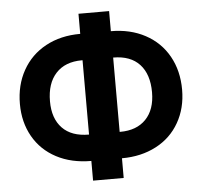

<svg xmlns="http://www.w3.org/2000/svg" viewBox="-54 -796 923 882"><g transform="rotate(-5 408.0 -355.0)"><path d="M481 -647.5Q570.3 -647.5 639.4 -610.4Q708.5 -573.2 746.1 -505.9Q783.7 -438.5 783.7 -351.6Q783.7 -266.6 745.8 -200.2Q708 -133.8 638.9 -97.7Q569.8 -61.5 481 -61.5V29.3H339.8V-61.5Q248.5 -61.5 179.4 -97.9Q110.4 -134.3 73 -200.2Q35.6 -266.1 35.6 -350.6Q35.6 -437.5 73.5 -505.1Q111.3 -572.8 180.2 -610.1Q249 -647.5 339.8 -647.5V-740.2H481ZM336.4 -525.9Q259.3 -525.9 216.8 -479.7Q174.3 -433.6 174.3 -350.6Q174.3 -271.5 216.8 -227.3Q259.3 -183.1 339.8 -183.1V-525.9ZM481 -525.9V-183.1H483.4Q559.6 -183.1 602.3 -227.5Q645 -272 645 -351.6Q645 -434.6 603 -480.2Q561 -525.9 481 -525.9Z"/></g></svg>

Font: RobotoInd
Style: Bold
Weight: 700
Designer: Google
Version: Version 2.001150; 2014